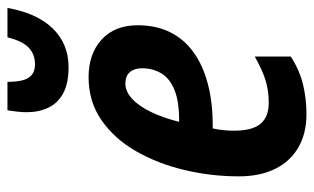

<svg xmlns="http://www.w3.org/2000/svg" viewBox="-178 -626 814 497"><g transform="rotate(-90 228.5 -377.0)"><path d="M182.1 9.8Q132.3 9.8 96.2 -11Q60.1 -31.7 40.5 -71Q21 -110.4 21 -165Q21 -237.3 37.6 -306.6Q54.2 -376 86.4 -431.9Q118.7 -487.8 166.7 -521Q214.8 -554.2 277.8 -554.2Q337.9 -554.2 375 -520.5Q412.1 -486.8 412.1 -426.8Q412.1 -379.4 394 -343Q376 -306.6 341.8 -282.2Q307.6 -257.8 260 -245.4Q212.4 -232.9 152.8 -232.9H145Q142.1 -219.2 140.6 -205.3Q139.2 -191.4 139.2 -178.2Q139.2 -129.9 157.2 -108.9Q175.3 -87.9 210.9 -87.9Q242.7 -87.9 269 -95.9Q295.4 -104 331.1 -124V-30.8Q295.4 -7.8 258.5 1Q221.7 9.8 182.1 9.8ZM162.1 -319.8H165Q216.3 -319.8 245.8 -332.3Q275.4 -344.7 288.1 -366.7Q300.8 -388.7 300.8 -416Q300.8 -435.5 290.8 -447.3Q280.8 -459 261.2 -459Q241.2 -459 222.7 -442.4Q204.1 -425.8 188.7 -394.8Q173.3 -363.8 162.1 -319.8ZM303.7 -606Q261.7 -606 236.1 -619.9Q210.4 -633.8 198.7 -658.4Q187 -683.1 187 -714.8Q187 -726.1 188.5 -738.8Q189.9 -751.5 191.9 -764.2H265.6Q265.6 -741.7 269.5 -725.8Q273.4 -710 283.4 -701.4Q293.5 -692.9 311 -692.9Q336.9 -692.9 354 -709Q371.1 -725.1 380.9 -764.2H457Q443.4 -687.5 403.6 -646.7Q363.8 -606 303.7 -606Z"/></g></svg>

Font: Open Sans Condensed
Style: Italic
Weight: 400
Width: 3
Italic angle: -12°
Designer: Monotype Design Team
Foundry: Monotype Imaging Inc.
Version: Version 3.000